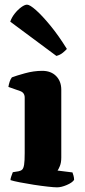

<svg xmlns="http://www.w3.org/2000/svg" viewBox="-20 -804 364 824"><path d="M225 0Q213 0 185.5 -3Q158 -6 125.5 -11Q93 -16 65 -21.5Q37 -27 25 -31Q25 -38 28.5 -47.5Q32 -57 35 -65L60 -69Q70 -71 75.5 -76.5Q81 -82 83.5 -97.5Q86 -113 86 -147V-385Q86 -406 67 -413L16 -431Q18 -443 21.5 -453.5Q25 -464 31 -472Q49 -479 87 -489.5Q125 -500 161 -500Q199 -500 221 -477.5Q243 -455 243 -419V-128Q243 -106 237 -91.5Q231 -77 227 -72L291 -64Q293 -59 295.5 -50Q298 -41 298 -32Q290 -20 266.5 -10Q243 0 225 0ZM222 -564 24 -711Q30 -729 43 -745.5Q56 -762 71 -773Q86 -784 96 -784Q108 -784 134.5 -760.5Q161 -737 196 -694.5Q231 -652 267 -594Q262 -588 250 -578Q238 -568 222 -564Z"/></svg>

Font: Texturina ExtraBold
Style: Regular
Weight: 800
Designer: Guillermo Torres Carreño
Foundry: Omnibus-Type
Version: Version 1.002; ttfautohint (v1.8.3)